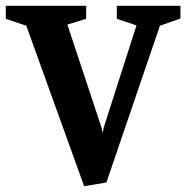

<svg xmlns="http://www.w3.org/2000/svg" viewBox="-29 -634 644 664"><path d="M262 10 62 -545 -9 -569V-614H269V-569L204 -549L322 -193L326 -174L330 -194L443 -546L375 -569V-614H595V-570L524 -545L339 -3Z"/></svg>

Font: Manuale
Style: Bold
Weight: 700
Version: Version 1.002